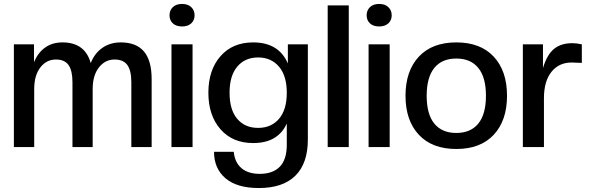

<svg xmlns="http://www.w3.org/2000/svg" viewBox="-20 -739 2964 965"><path d="M742.2 0H640.1V-325.2Q640.1 -384.3 620.1 -412.1Q600.1 -439.9 556.2 -439.9Q508.3 -439.9 477.1 -399.9Q445.8 -359.9 445.8 -291V0H344.2V-325.2Q344.2 -384.3 324.5 -412.1Q304.7 -439.9 261.2 -439.9Q213.4 -439.9 182.6 -399.9Q151.9 -359.9 151.9 -291V0H49.8V-516.1H150.9V-425.8Q169.4 -472.7 205.8 -499.3Q242.2 -525.9 293.9 -525.9Q407.2 -525.9 436 -421.9Q455.6 -471.7 494.9 -498.8Q534.2 -525.9 586.9 -525.9Q665 -525.9 703.6 -480.2Q742.2 -434.6 742.2 -340.8Z M947.8 0H841.8V-516.1H947.8ZM895 -606Q865.2 -606 848.6 -621.6Q832 -637.2 832 -662.1Q832 -687 848.6 -703.1Q865.2 -719.2 895 -719.2Q924.3 -719.2 941.2 -703.1Q958 -687 958 -662.1Q958 -637.2 941.2 -621.6Q924.3 -606 895 -606Z M1252.4 -20Q1148.9 -20 1088.1 -89.4Q1027.3 -158.7 1027.3 -272.9Q1027.3 -387.2 1088.1 -456.5Q1148.9 -525.9 1252.4 -525.9Q1381.3 -525.9 1426.8 -419.9V-516.1H1527.3V-38.1Q1527.3 82 1464.6 144Q1401.9 206.1 1280.8 206.1Q1170.9 206.1 1113.3 157Q1055.7 107.9 1055.7 23.9H1154.8Q1160.2 77.6 1193.6 106.2Q1227.1 134.8 1285.6 134.8Q1351.6 134.8 1386.5 98.6Q1421.4 62.5 1421.4 -11.2V-118.2Q1377 -20 1252.4 -20ZM1277.3 -96.2Q1343.3 -96.2 1382.3 -141.8Q1421.4 -187.5 1421.4 -272.9Q1421.4 -357.9 1382.1 -404.1Q1342.8 -450.2 1277.3 -450.2Q1211.4 -450.2 1172.6 -404.3Q1133.8 -358.4 1133.8 -272.9Q1133.8 -187 1172.4 -141.6Q1210.9 -96.2 1277.3 -96.2Z M1732.9 0H1627V-711.9H1732.9Z M1938.5 0H1832.5V-516.1H1938.5ZM1885.7 -606Q1856 -606 1839.4 -621.6Q1822.8 -637.2 1822.8 -662.1Q1822.8 -687 1839.4 -703.1Q1856 -719.2 1885.7 -719.2Q1915 -719.2 1931.9 -703.1Q1948.7 -687 1948.7 -662.1Q1948.7 -637.2 1931.9 -621.6Q1915 -606 1885.7 -606Z M2461.7 -61.8Q2395 9.8 2273.4 9.8Q2151.9 9.8 2085 -61.8Q2018.1 -133.3 2018.1 -257.8Q2018.1 -382.3 2085 -454.1Q2151.9 -525.9 2273.4 -525.9Q2395 -525.9 2461.7 -454.1Q2528.3 -382.3 2528.3 -257.8Q2528.3 -133.3 2461.7 -61.8ZM2422.4 -257.8Q2422.4 -350.1 2384 -397.5Q2345.7 -444.8 2273.4 -444.8Q2201.2 -444.8 2162.8 -397.5Q2124.5 -350.1 2124.5 -257.8Q2124.5 -165 2162.8 -117.9Q2201.2 -70.8 2273.4 -70.8Q2345.7 -70.8 2384 -117.9Q2422.4 -165 2422.4 -257.8Z M2713.9 0H2607.9V-516.1H2709V-397Q2729 -463.9 2764.2 -492.9Q2799.3 -522 2856.9 -522Q2877.9 -522 2904.3 -516.1V-422.9L2853 -424.8Q2789.1 -424.8 2751.5 -377.7Q2713.9 -330.6 2713.9 -245.1Z"/></svg>

Font: Creato Display Medium
Style: Regular
Weight: 500
Version: Version 1.000